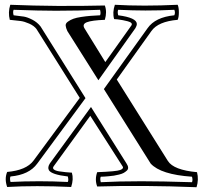

<svg xmlns="http://www.w3.org/2000/svg" viewBox="-20 -759 849 804"><path d="M338 -348 136 -74Q102 -27 24 -20Q20 -12 24 3Q80 0 145 0Q201 0 264 3Q268 -5 264 -20Q196 -28 185 -46Q178 -58 189 -75L361 -311L510 -74Q516 -65 516.5 -57.5Q517 -50 511 -44.5Q505 -39 498 -35Q491 -31 478.5 -28Q466 -25 457 -23.5Q448 -22 435 -21Q422 -20 416 -19.5Q410 -19 402 -19Q398 -11 402 4Q475 0 572 0Q656 0 784 4Q788 -5 784 -19Q653 -28 611 -74L415 -386L598 -641Q630 -687 710 -695Q715 -706 710 -718Q654 -715 589 -715Q538 -715 475 -718Q471 -710 475 -695Q552 -685 553 -659Q553 -651 547 -641L392 -423L262 -629Q256 -642 255 -651.5Q254 -661 264.5 -668.5Q275 -676 287.5 -680.5Q300 -685 320 -688Q340 -691 358 -692.5Q376 -694 399 -695Q403 -703 399 -718Q311 -714 214 -714Q147 -714 37 -718Q33 -709 37 -695Q65 -692 80 -689.5Q95 -687 115.5 -676.5Q136 -666 150 -648ZM120 -86 314 -349 133 -637 134 -636Q123 -651 102.5 -660Q82 -669 66.5 -671Q51 -673 21 -676Q13 -707 23 -739Q216 -731 419 -736Q429 -709 419 -676Q365 -674 344 -666Q323 -658 334 -640L421 -499L530 -652Q534 -658 530 -662.5Q526 -667 514.5 -670Q503 -673 494.5 -674.5Q486 -676 472 -678L458 -679Q450 -706 461 -739Q579 -732 724 -739Q729 -728 729 -707.5Q729 -687 724 -676Q642 -669 614 -629L469 -426L683 -85Q707 -47 805 -38Q813 -7 803 25Q578 16 387 22Q376 -7 387 -38Q467 -41 483 -47Q500 -53 493 -63L358 -274L205 -63Q199 -55 205.5 -49.5Q212 -44 227.5 -41.5Q243 -39 255 -38Q267 -37 281 -36Q289 -9 278 24Q128 17 10 24Q-2 -10 10 -39Q90 -46 120 -86Z"/></svg>

Font: Jacques Francois Shadow
Style: Regular
Weight: 400
Designer: Alexei Vanyashin, Nikita Kanarev (i@xarsok.ru)
Foundry: Cyreal (www.cyreal.org)
Version: Version 1.003